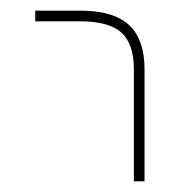

<svg xmlns="http://www.w3.org/2000/svg" viewBox="-20 -540 362 360"><path d="M131 -500H46V-520H131Q193 -520 222 -493Q251 -466 251 -410V-200H231V-410Q231 -458 207.5 -479Q184 -500 131 -500Z"/></svg>

Font: Mplus 1p Thin
Style: Regular
Weight: 250
Version: Version 1.061